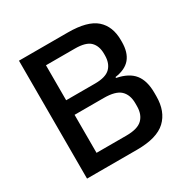

<svg xmlns="http://www.w3.org/2000/svg" viewBox="-148 -770 882 901"><g transform="rotate(-30 293.0 -319.5)"><path d="M140.5 0V-82.5H332Q393 -82.5 418.5 -107.5Q444 -132.5 444 -177.5V-193Q444 -239 418 -263.8Q392 -288.5 328 -288.5H140V-367.5H327Q384.5 -367.5 408.8 -391.8Q433 -416 433 -459.5V-467.5Q433 -510 409.5 -533.5Q386 -557 326.5 -557H138.5V-639H336Q441.5 -639 487.5 -598.8Q533.5 -558.5 533.5 -483.5V-474.5Q533.5 -417 507 -385.2Q480.5 -353.5 425 -346V-341Q488.5 -328.5 517.2 -292.5Q546 -256.5 546 -191V-172Q546 -90 498 -45Q450 0 342.5 0ZM71 0V-639H170V0Z"/></g></svg>

Font: Anek Gurmukhi Medium Medium
Style: Regular
Weight: 500
Version: Version 1.003